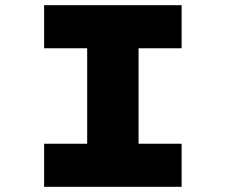

<svg xmlns="http://www.w3.org/2000/svg" viewBox="-20 -720 871 740"><path d="M150 0V-166H316V-534H150V-700H680V-534H514V-166H680V0Z"/></svg>

Font: Lexend Mega ExtraBold
Style: Regular
Weight: 800
Designer: Bonnie Shaver-Troup, Thomas Jockin
Foundry: Lexend
Version: Version 1.007